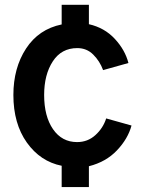

<svg xmlns="http://www.w3.org/2000/svg" viewBox="-20 -674 581 792"><path d="M35.2 -282.2Q35.2 -393.6 87.4 -473.6Q139.6 -553.7 234.4 -573.2V-654.3H346.7V-574.2Q411.1 -559.6 453.6 -513.7Q496.1 -467.8 509.8 -414.1L405.3 -384.8Q391.6 -421.9 364.7 -448.7Q337.9 -475.6 298.8 -475.6Q233.4 -475.6 197.8 -420.9Q162.1 -366.2 162.1 -282.2Q162.1 -194.3 198.7 -141.1Q235.4 -87.9 297.9 -87.9Q341.8 -87.9 373.5 -116.7Q405.3 -145.5 418 -185.5L522.5 -156.2Q507.8 -101.6 462.4 -53.7Q417 -5.9 346.7 11.7V97.7H234.4V9.8Q146.5 -7.8 90.8 -85.9Q35.2 -164.1 35.2 -282.2Z"/></svg>

Font: Gothic A1
Style: Bold
Weight: 700
Version: Version 2.50